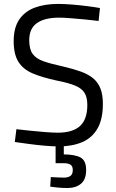

<svg xmlns="http://www.w3.org/2000/svg" viewBox="-20 -723 582 960"><path d="M273.2 9Q243.4 9 203.2 5.5Q163 2 123.3 -3.4Q83.6 -8.8 54 -13L62 -77Q91.6 -73.6 129.9 -69.6Q168.2 -65.6 205.8 -62.6Q243.4 -59.6 269.4 -59.6Q343.3 -59.6 380 -92.8Q416.6 -126.1 416.6 -198.4Q416.6 -237.3 401.9 -259.9Q387.1 -282.5 353.4 -295.9Q319.7 -309.3 263 -320.3Q191.7 -335.7 143.7 -355.9Q95.7 -376.1 72.1 -413.8Q48.4 -451.5 48.4 -516.9Q48.4 -584.3 76.1 -625.2Q103.8 -666.1 153.7 -684.8Q203.6 -703.4 270.8 -703.4Q300.8 -703.4 339.3 -700.3Q377.8 -697.2 415.4 -692.5Q453 -687.7 479.8 -682.9L473 -618.2Q443.6 -622.2 405.4 -625.7Q367.2 -629.2 332.3 -632Q297.4 -634.8 276.4 -634.8Q203.5 -634.8 164.8 -607.7Q126.2 -580.6 126.2 -522.1Q126.2 -477.2 143.3 -453.4Q160.5 -429.7 197.6 -416.7Q234.7 -403.7 295.3 -390.5Q347.3 -378.4 384.9 -364.8Q422.5 -351.2 446.6 -330.8Q470.7 -310.4 482.5 -279.6Q494.4 -248.8 494.4 -203.8Q494.4 -127.4 467.6 -80.6Q440.8 -33.8 391.1 -12.4Q341.4 9 273.2 9ZM317 217.1Q293.4 217.1 269.3 214.8Q245.2 212.5 231.2 210.3L234 162.2Q240.4 162.8 252.9 163.4Q265.4 164 278.7 164.5Q292 165 299.9 165Q321.1 165 332.5 156.4Q343.9 147.8 343.9 127Q343.9 108 332.5 100.5Q321.1 93 299.9 93H258V-1H299V49Q354.5 49.4 382.6 64.4Q410.7 79.4 410.7 127Q410.7 174.2 384.9 195.7Q359 217.1 317 217.1Z"/></svg>

Font: Titillium Web
Style: Bold
Weight: 700
Designer: Mohamed Gaber, Accademia di Belle Arti di Urbino
Foundry: Kief Type Foundry, Accademia di Belle Arti di Urbino
Version: Version 3.000